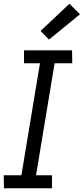

<svg xmlns="http://www.w3.org/2000/svg" viewBox="-20 -1003 446 1023"><path d="M1 0 0 -69H94L193 -666H108V-735H364L365 -666H271L172 -69H257V0ZM241 -792 196 -838 350 -983 406 -927Z"/></svg>

Font: Iosevka QP
Style: Italic
Weight: 400
Italic angle: -9°
Designer: Belleve Invis
Foundry: Belleve Invis
Version: Version 20.0.0; ttfautohint (v1.8.4)